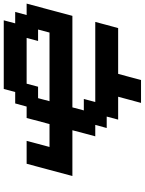

<svg xmlns="http://www.w3.org/2000/svg" viewBox="109 -774 790 1049"><g transform="rotate(-90 504.5 -250.0)"><path d="M466.3 125H591.3Q596.7 104 607.9 62.5Q619.1 21 625 0H875Q880.9 -21 892.1 -62.5Q903.3 -104 908.7 -125H471.2L487.8 -187.5H425.3L441.9 -250H941.9Q953.1 -292 975.3 -375.2Q997.6 -458.5 1008.8 -500H946.3L963.4 -562.5H900.9L917.5 -625H542.5L525.9 -562.5H463.4L446.3 -500H383.8Q378.4 -479 367.4 -437.5Q356.4 -396 350.6 -375H225.6Q231.4 -396 242.4 -437.5Q253.4 -479 258.8 -500H133.8Q122.6 -458 100.3 -375Q78.1 -292 66.9 -250H316.9Q311.5 -229 300.5 -187.3Q289.6 -145.5 283.7 -125H346.2L329.1 -62.5H391.6L375 0H500Q494.1 21 483.2 62.5Q472.2 104 466.3 125ZM850.6 -375H475.6L492.2 -437.5H554.7L571.3 -500H821.3L804.7 -437.5H867.2Z"/></g></svg>

Font: Faithful 32x
Style: Oblique
Weight: 400
Foundry: Faithful Resource Pack
Version: Version 1.0; January 27, 2023